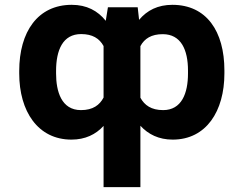

<svg xmlns="http://www.w3.org/2000/svg" viewBox="-20 -558 991 781"><path d="M58.2 -269.2V-259.2C58.2 -105.1 134.2 9.9 270.6 9.9C326.7 9.9 369.3 -11 401.3 -45.8V203.1H551.1V-46.5C583.1 -11.4 626.1 9.9 682.5 9.9C818.9 9.9 892.8 -105.8 892.8 -259.2V-271C892.8 -431.5 819.6 -538.4 681.1 -538.4C622.2 -538.4 578.1 -516 545.8 -477.3L540.1 -528.4H419L410.2 -473.4C377.5 -514.2 332.7 -538.4 271.7 -538.4C133.9 -538.4 58.2 -429 58.2 -269.2ZM310 -419.4C355.8 -419.4 384.2 -402 401.3 -370.7V-161.2C385.3 -130.7 358 -110.1 309.3 -110.1C229.4 -110.1 208.1 -186.8 208.1 -259.2V-269.2C208.1 -354.4 235.4 -419.4 310 -419.4ZM551.1 -370.4C567.8 -401.3 595.9 -419 642 -419C716.3 -419 744.7 -355.5 744.7 -271V-259.2C744.7 -178.3 718.8 -110.1 643.5 -110.1C595.5 -110.1 567.8 -130 551.1 -160.5Z"/></svg>

Font: Inter-Hewn
Style: Bold
Weight: 700
Designer: Rasmus Andersson
Foundry: rsms
Version: Version 3.012;git-f93a4a705